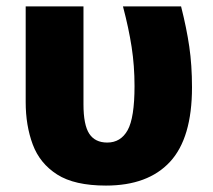

<svg xmlns="http://www.w3.org/2000/svg" viewBox="-20 -569 662 598"><path d="M310 9Q212 9 158 -25.5Q104 -60 82 -119Q60 -178 60 -251V-549H240V-244Q240 -180 258 -152.5Q276 -125 314 -125Q356 -125 377.5 -163.5Q399 -202 399 -301Q399 -364 390 -422.5Q381 -481 363 -549H544Q561 -482 569.5 -424Q578 -366 578 -297Q578 -139 509.5 -65Q441 9 310 9Z"/></svg>

Font: Noto Sans Disp ExtBd
Style: Regular
Weight: 800
Designer: Monotype Design Team
Foundry: Monotype Imaging Inc.
Version: Version 2.000;GOOG;noto-source:20170915:90ef993387c0; ttfaut